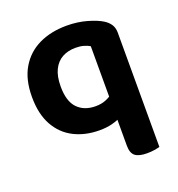

<svg xmlns="http://www.w3.org/2000/svg" viewBox="-125 -595 823 888"><g transform="rotate(-20 286.5 -151.0)"><path d="M511.9 -71.6 373.2 -71.9V-364.5Q362.1 -371.5 344.5 -376.7Q327 -381.9 303.8 -381.9Q266.8 -381.9 238.5 -366.6Q210.3 -351.2 194.4 -319.1Q178.5 -287.1 178.5 -236.6Q178.5 -163.7 211.3 -129.8Q244.1 -95.9 300.2 -95.9Q328.9 -95.9 351 -105.1Q373.1 -114.3 387.5 -126.7V-10.1Q369.4 0.6 341.6 7.8Q313.7 15 279.6 15Q209.3 15 154.5 -12.7Q99.7 -40.3 68.4 -96.4Q37.1 -152.6 37.1 -236.6Q37.1 -321.9 70.6 -378.5Q104.1 -435.2 163.2 -463.7Q222.3 -492.2 300.5 -492.2Q353.8 -492.2 400.1 -478.8Q446.3 -465.5 472.3 -448.9Q490.6 -437.2 501.3 -420.9Q511.9 -404.6 511.9 -380.7ZM372.5 -89.9 511.9 -90.6V181.7Q503 184.3 485.9 187.2Q468.8 190 449.2 190Q409.4 190 390.9 175.7Q372.5 161.4 372.5 124.6Z"/></g></svg>

Font: Baloo Tamma 2
Style: Regular
Weight: 400
Designer: Divya Kowshik, Shuchita Grover and Ek Type
Foundry: Ek Type
Version: Version 1.700